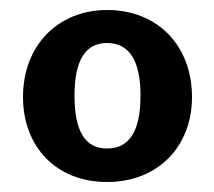

<svg xmlns="http://www.w3.org/2000/svg" viewBox="-20 -772 429 384"><path d="M194 -752C97 -752 26 -682 26 -578C26 -479 92 -408 194 -408C296 -408 364 -479 364 -578C364 -679 297 -752 194 -752ZM194 -686C239 -686 261 -650 261 -581C261 -510 239 -475 194 -475C150 -475 129 -510 129 -581C129 -650 150 -686 194 -686Z"/></svg>

Font: Cheyenne Sans
Style: Bold
Weight: 700
Designer: The Public Sans project authors (U.S. Web Design System), Libre Franklin designed by Pablo Impallari and Rodrigo Fuenzal
Foundry: The Cheyenne Sans Project Authors
Version: Version 2.007